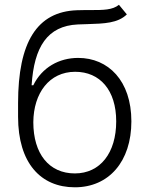

<svg xmlns="http://www.w3.org/2000/svg" viewBox="-20 -770 623 801"><path d="M476.2 -750C449.6 -728 410.2 -728 358 -728C340.6 -728 321.7 -728 301.5 -727.3C134.2 -721.6 55.4 -594.1 55.4 -339.8V-282.7C55.4 -90.6 149.1 11.4 292.3 11.4C433.9 11.4 528.1 -95.9 528.1 -263.8C528.1 -433.6 431.5 -528.4 306.1 -528.4C226.2 -528.4 155.2 -488.6 119 -414.4H111.9C122.2 -574.6 177.6 -661.9 304.3 -668C318.5 -668.7 332.4 -669 345.9 -669.4C415.1 -671.5 471.6 -673.3 509.2 -709.9ZM292.3 -46.5C184.7 -46.5 119 -128.2 119 -260.3C120 -381.7 185.7 -470.5 293.7 -470.5C396.7 -470.5 464.8 -394.2 464.8 -263.8C464.8 -132.1 398.1 -46.5 292.3 -46.5Z"/></svg>

Font: Karasuma Gothic
Style: Light
Weight: 300
Designer: Rasmus Andersson / Ryoko Nishizuka
Foundry: rsms
Version: Version 1.00